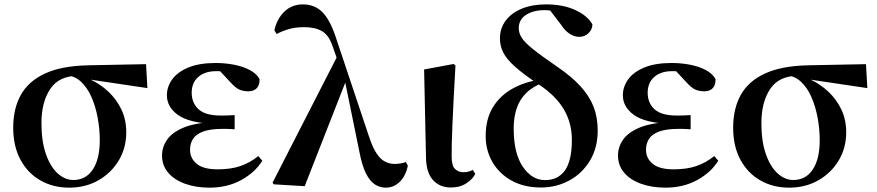

<svg xmlns="http://www.w3.org/2000/svg" viewBox="-20 -839 3995 875"><path d="M294.5 16.2Q222.9 16.2 165.1 -16.3Q107.3 -48.7 73.8 -110.2Q40.2 -171.8 40.2 -257.1Q40.2 -344.6 75.4 -407.2Q110.5 -469.7 186 -504.3Q261.4 -538.9 382.5 -541.4L645.6 -546.6L651.7 -437.5L363.8 -480.3L336.9 -493.5Q249.8 -494 209.4 -434.2Q168.9 -374.4 168.9 -277.8Q168.9 -194.4 189.4 -136.5Q209.8 -78.6 243 -48.6Q276.1 -18.7 314.2 -18.7Q371.3 -18.7 403 -66.6Q434.7 -114.5 434.7 -199.6Q434.7 -251.2 425.1 -302.6Q415.6 -354.1 396.8 -396.8Q378 -439.5 349.4 -466.3Q320.8 -493.2 283.2 -495.5L304.9 -504.5Q350.2 -496.4 394.6 -475.4Q439 -454.4 475.1 -420.2Q511.3 -385.9 533.4 -339.8Q555.4 -293.6 555.4 -235.7Q555.4 -165.4 521.5 -108.2Q487.5 -51.1 428.8 -17.5Q370.1 16.2 294.5 16.2Z M934.9 16.2Q873.5 16.2 824.4 -1.2Q775.4 -18.5 746.9 -51.5Q718.4 -84.5 718.4 -130.8Q718.4 -168.4 741 -201.7Q763.6 -235 815.8 -257.1Q868 -279.1 956.4 -283.1V-274.3Q841.6 -278.8 791.1 -315.2Q740.6 -351.5 740.6 -404.7Q740.6 -443.9 764.9 -477.5Q789.2 -511 838.6 -531.5Q888.1 -551.9 963 -551.9Q1007 -551.9 1047.7 -543.9Q1088.5 -535.8 1118.9 -519.6Q1149.3 -503.3 1162.7 -479.2Q1164.2 -452.9 1150.8 -437.9Q1137.4 -422.9 1112.1 -422.9Q1090.6 -422.9 1072.6 -429.9Q1054.7 -436.8 1028.2 -466.1L965.2 -533.9L1026.5 -534.8L1048.7 -509.1Q1021.5 -511.9 1002.4 -513.3Q983.2 -514.7 965.4 -514.7Q913.6 -514.7 883.6 -488.3Q853.6 -461.8 853.6 -416.3Q853.6 -370.3 884.5 -341.3Q915.5 -312.4 988.1 -312.4Q1002.8 -312.4 1016.7 -312.9Q1030.7 -313.4 1049.4 -314.4V-249.8Q1026.3 -251.6 1014.5 -251.6Q1002.7 -251.6 993.3 -251.6Q936.7 -251.6 904.6 -239.1Q872.6 -226.7 859.3 -205.6Q846.1 -184.5 846.1 -156.2Q846.1 -117.7 876.4 -92.5Q906.7 -67.3 972.1 -67.3Q1032.3 -67.3 1076 -82.4Q1119.6 -97.5 1157.2 -127.9L1175.3 -106.5Q1142.7 -53.4 1079.5 -18.6Q1016.3 16.2 934.9 16.2Z M1227.6 1 1222.2 -6.7 1522.3 -592.9 1559.9 -478.8 1368.6 9.5ZM1737.3 16.2Q1712.3 16.2 1689.2 1.9Q1666.2 -12.4 1647.8 -48.5Q1629.5 -84.7 1617.1 -150.9L1550.9 -475.3L1548.6 -476.9L1497.1 -624.8Q1478.9 -679.5 1447.1 -697.3Q1415.4 -715.2 1365.6 -715.2Q1325.3 -715.2 1294.2 -705.7Q1263.1 -696.3 1240.9 -684L1230.4 -701Q1241.6 -752.4 1275.6 -785.7Q1309.7 -819 1360.9 -819Q1414 -819 1449.2 -783.7Q1484.5 -748.4 1511.2 -666.6L1662.4 -214.5Q1678.4 -166.7 1695.9 -140.3Q1713.3 -113.8 1734 -102.9Q1754.7 -91.9 1778.7 -91.9Q1789.9 -91.9 1804.3 -94Q1818.6 -96.2 1829.4 -100.7L1838.6 -83.9Q1829.3 -37.6 1802.2 -10.7Q1775.1 16.2 1737.3 16.2Z M2034.8 15.5Q1984.4 15.5 1953.6 -18.1Q1922.9 -51.7 1921.4 -119.2L1912.8 -522.4L2047.5 -547.4L2055.7 -540.7Q2050.3 -445.9 2046.9 -378.9Q2043.6 -311.9 2041.6 -265.3Q2039.6 -218.6 2038.9 -185.7Q2038.3 -152.8 2038.3 -126.4Q2038.3 -84 2053.6 -69.1Q2068.9 -54.2 2091.5 -54.2Q2105.7 -54.2 2116 -57.2Q2126.3 -60.2 2134.8 -64.5L2145.7 -46.8Q2136 -24.2 2106.4 -4.4Q2076.8 15.5 2034.8 15.5Z M2445.5 15.5Q2368.1 15.5 2311.4 -16Q2254.7 -47.4 2224 -100.8Q2193.4 -154.2 2193.4 -219Q2193.4 -295.8 2225.7 -349.3Q2258.1 -402.8 2315.3 -434.9Q2372.5 -467 2446.1 -476.6V-487.7L2463.7 -465.6Q2411.1 -447.1 2379.6 -416.6Q2348.1 -386.1 2334.6 -345Q2321 -303.9 2321 -253.5Q2321 -140.4 2362.6 -79.3Q2404.1 -18.2 2463.7 -18.2Q2523.5 -18.2 2554.9 -62.9Q2586.2 -107.6 2586.2 -201.4Q2586.2 -279.5 2548.8 -341.9Q2511.4 -404.3 2435.5 -453.9Q2364.8 -501.2 2326.5 -535.6Q2288.2 -570 2273.3 -600.1Q2258.4 -630.2 2258.4 -664.2Q2258.4 -710.4 2284.7 -745.2Q2311 -780.1 2358 -799.5Q2404.9 -819 2468.2 -819Q2547 -819 2602.8 -792.8Q2658.6 -766.6 2679.9 -727.4Q2679.1 -704.8 2662.2 -688Q2645.3 -671.1 2619.8 -671.1Q2598.8 -671.1 2577.6 -684Q2556.4 -696.9 2536.5 -726.8L2480.1 -800.4L2540.3 -795.1L2543.1 -770.4Q2528.2 -780.2 2507.5 -786.5Q2486.8 -792.7 2461.5 -792.7Q2410.6 -792.7 2377.4 -771.3Q2344.1 -749.8 2344.1 -710.3Q2344.1 -688.7 2357.2 -667.5Q2370.3 -646.4 2407.4 -616.4Q2444.4 -586.4 2516.5 -536.9Q2584.3 -491 2625.4 -445.9Q2666.4 -400.9 2685.2 -352.3Q2703.9 -303.6 2703.9 -244.2Q2703.9 -164.9 2668.2 -106.3Q2632.5 -47.7 2573.7 -16.1Q2514.8 15.5 2445.5 15.5Z M3012.9 16.2Q2951.5 16.2 2902.4 -1.2Q2853.4 -18.5 2824.9 -51.5Q2796.4 -84.5 2796.4 -130.8Q2796.4 -168.4 2819 -201.7Q2841.6 -235 2893.8 -257.1Q2946 -279.1 3034.4 -283.1V-274.3Q2919.6 -278.8 2869.1 -315.2Q2818.6 -351.5 2818.6 -404.7Q2818.6 -443.9 2842.9 -477.5Q2867.2 -511 2916.6 -531.5Q2966.1 -551.9 3041 -551.9Q3085 -551.9 3125.7 -543.9Q3166.5 -535.8 3196.9 -519.6Q3227.3 -503.3 3240.7 -479.2Q3242.2 -452.9 3228.8 -437.9Q3215.4 -422.9 3190.1 -422.9Q3168.6 -422.9 3150.6 -429.9Q3132.7 -436.8 3106.2 -466.1L3043.2 -533.9L3104.5 -534.8L3126.7 -509.1Q3099.5 -511.9 3080.4 -513.3Q3061.2 -514.7 3043.4 -514.7Q2991.6 -514.7 2961.6 -488.3Q2931.6 -461.8 2931.6 -416.3Q2931.6 -370.3 2962.5 -341.3Q2993.5 -312.4 3066.1 -312.4Q3080.8 -312.4 3094.7 -312.9Q3108.7 -313.4 3127.4 -314.4V-249.8Q3104.3 -251.6 3092.5 -251.6Q3080.7 -251.6 3071.3 -251.6Q3014.7 -251.6 2982.6 -239.1Q2950.6 -226.7 2937.3 -205.6Q2924.1 -184.5 2924.1 -156.2Q2924.1 -117.7 2954.4 -92.5Q2984.7 -67.3 3050.1 -67.3Q3110.3 -67.3 3154 -82.4Q3197.6 -97.5 3235.2 -127.9L3253.3 -106.5Q3220.7 -53.4 3157.5 -18.6Q3094.3 16.2 3012.9 16.2Z M3575.5 16.2Q3503.9 16.2 3446.1 -16.3Q3388.3 -48.7 3354.8 -110.2Q3321.2 -171.8 3321.2 -257.1Q3321.2 -344.6 3356.4 -407.2Q3391.5 -469.7 3467 -504.3Q3542.4 -538.9 3663.5 -541.4L3926.6 -546.6L3932.7 -437.5L3644.8 -480.3L3617.9 -493.5Q3530.8 -494 3490.4 -434.2Q3449.9 -374.4 3449.9 -277.8Q3449.9 -194.4 3470.4 -136.5Q3490.8 -78.6 3524 -48.6Q3557.1 -18.7 3595.2 -18.7Q3652.3 -18.7 3684 -66.6Q3715.7 -114.5 3715.7 -199.6Q3715.7 -251.2 3706.1 -302.6Q3696.6 -354.1 3677.8 -396.8Q3659 -439.5 3630.4 -466.3Q3601.8 -493.2 3564.2 -495.5L3585.9 -504.5Q3631.2 -496.4 3675.6 -475.4Q3720 -454.4 3756.1 -420.2Q3792.3 -385.9 3814.4 -339.8Q3836.4 -293.6 3836.4 -235.7Q3836.4 -165.4 3802.5 -108.2Q3768.5 -51.1 3709.8 -17.5Q3651.1 16.2 3575.5 16.2Z"/></svg>

Font: Noto Serif SC ExtraLight
Style: Regular
Weight: 200
Designer: Ryoko NISHIZUKA 西塚涼子 (kana & ideographs); Frank Grießhammer (Latin, Greek & Cyrillic); Wenlong ZHANG 张文龙 (bopomofo); San
Foundry: Adobe
Version: Version 2.002-H1;hotconv 1.1.0;makeotfexe 2.6.0